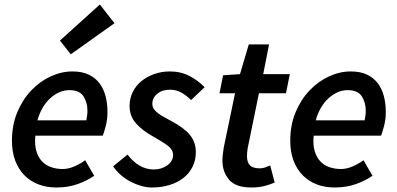

<svg xmlns="http://www.w3.org/2000/svg" viewBox="-20 -820 1763 852"><path d="M294 -579 246 -640 423 -800 488 -717ZM33 -196Q33 -265 56.5 -321.5Q80 -378 118.5 -418.5Q157 -459 205 -481Q253 -503 301 -503Q344 -503 373.5 -489Q403 -475 421.5 -450.5Q440 -426 448.5 -393Q457 -360 457 -322Q457 -290 449 -260Q441 -230 436 -218H137Q133 -179 141 -151Q149 -123 165.5 -105Q182 -87 206 -78.5Q230 -70 258 -70Q284 -70 311 -82Q338 -94 358 -109L398 -40Q368 -19 325.5 -3.5Q283 12 230 12Q186 12 150 -2Q114 -16 88 -42.5Q62 -69 47.5 -107.5Q33 -146 33 -196ZM146 -286H363Q365 -296 366.5 -306.5Q368 -317 368 -329Q368 -365 350.5 -392.5Q333 -420 288 -420Q243 -420 203.5 -384.5Q164 -349 146 -286Z M654 12Q631 12 606.5 5Q582 -2 559 -14Q536 -26 516 -43.5Q496 -61 482 -82L546 -134Q570 -102 599.5 -85Q629 -68 662 -68Q697 -68 722.5 -86.5Q748 -105 748 -132Q748 -155 727 -171.5Q706 -188 660 -214Q611 -241 583 -273Q555 -305 555 -350Q555 -383 569 -411.5Q583 -440 607.5 -460Q632 -480 664.5 -491.5Q697 -503 734 -503Q782 -503 820.5 -483Q859 -463 888 -433L828 -376Q809 -395 786 -408.5Q763 -422 734 -422Q700 -422 678 -404Q656 -386 656 -360Q656 -346 663 -336Q670 -326 682 -317Q694 -308 709 -300Q724 -292 740 -283Q795 -254 822 -222Q849 -190 849 -145Q849 -109 834.5 -80Q820 -51 794 -30.5Q768 -10 732 1Q696 12 654 12Z M1095 12Q1026 12 996.5 -22.5Q967 -57 967 -108Q967 -123 969 -137Q971 -151 973 -166L1023 -406H954L970 -486L1045 -491L1084 -623H1174L1148 -491H1266L1249 -406H1129L1079 -162Q1076 -144 1076 -127Q1076 -100 1089 -86.5Q1102 -73 1133 -73Q1146 -73 1157 -77Q1168 -81 1179 -86L1199 -10Q1181 -2 1155 5Q1129 12 1095 12Z M1268 -196Q1268 -265 1291.5 -321.5Q1315 -378 1353.5 -418.5Q1392 -459 1440 -481Q1488 -503 1536 -503Q1579 -503 1608.5 -489Q1638 -475 1656.5 -450.5Q1675 -426 1683.5 -393Q1692 -360 1692 -322Q1692 -290 1684 -260Q1676 -230 1671 -218H1372Q1368 -179 1376 -151Q1384 -123 1400.5 -105Q1417 -87 1441 -78.5Q1465 -70 1493 -70Q1519 -70 1546 -82Q1573 -94 1593 -109L1633 -40Q1603 -19 1560.5 -3.5Q1518 12 1465 12Q1421 12 1385 -2Q1349 -16 1323 -42.5Q1297 -69 1282.5 -107.5Q1268 -146 1268 -196ZM1381 -286H1598Q1600 -296 1601.5 -306.5Q1603 -317 1603 -329Q1603 -365 1585.5 -392.5Q1568 -420 1523 -420Q1478 -420 1438.5 -384.5Q1399 -349 1381 -286Z"/></svg>

Font: TypoPRO Source Sans Pro
Style: Italic
Weight: 600
Italic angle: -11°
Designer: Paul D. Hunt
Foundry: Adobe Systems Incorporated
Version: Version 1.075;PS 2.000;hotconv 1.0.86;makeotf.lib2.5.63406